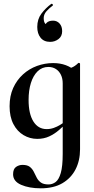

<svg xmlns="http://www.w3.org/2000/svg" viewBox="-20 -740 509 1041"><path d="M201 281Q138 281 94.5 262Q51 243 51 205Q51 176 67 165Q83 154 102 154Q128 154 141.5 164.5Q155 175 163 191Q171 207 179 223Q187 239 201.5 249.5Q216 260 243 260Q264 260 281.5 247Q299 234 309.5 198Q320 162 320 94V-359Q348 -366 367 -373Q386 -380 404 -398Q406 -400 410 -398.5Q414 -397 414 -394V70Q414 131 389.5 178.5Q365 226 318 253.5Q271 281 201 281ZM182 13Q142 13 107.5 -7.5Q73 -28 52.5 -67.5Q32 -107 32 -164Q32 -220 51.5 -263Q71 -306 104.5 -336.5Q138 -367 180.5 -382.5Q223 -398 268 -398Q306 -398 337 -386.5Q368 -375 393 -352L320 -288Q320 -314 310.5 -334Q301 -354 283.5 -365.5Q266 -377 242 -377Q208 -377 184 -353.5Q160 -330 147.5 -290Q135 -250 135 -198Q135 -123 161 -81.5Q187 -40 233 -40Q253 -40 271.5 -46.5Q290 -53 307 -63.5Q324 -74 337 -84L345 -77Q324 -56 300 -35Q276 -14 247 -0.5Q218 13 182 13ZM258 -719Q262 -721 265.5 -716.5Q269 -712 265 -709Q247 -696 232 -679Q217 -662 217 -642Q217 -619 226.5 -610.5Q236 -602 249 -600L222 -581Q221 -604 232.5 -616Q244 -628 268 -628Q289 -628 303 -612.5Q317 -597 317 -571Q317 -543 297 -528Q277 -513 252 -513Q218 -513 200 -535.5Q182 -558 182 -594Q182 -636 204.5 -666Q227 -696 258 -719Z"/></svg>

Font: Cormorant Infant Light
Style: Bold
Weight: 700
Version: Version 4.001